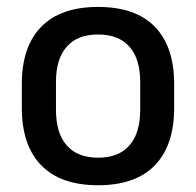

<svg xmlns="http://www.w3.org/2000/svg" viewBox="-20 -522 566 554"><path d="M263 12.5Q155 12.5 99 -45Q43 -102.5 43 -210.5V-280Q43 -387.5 99 -444.8Q155 -502 263 -502Q371 -502 426.8 -444.8Q482.5 -387.5 482.5 -280V-210.5Q482.5 -102.5 426.8 -45Q371 12.5 263 12.5ZM263 -67Q322.5 -67 353.5 -102.5Q384.5 -138 384.5 -204.5V-286Q384.5 -352 353.5 -387.2Q322.5 -422.5 263 -422.5Q203.5 -422.5 172.5 -387.2Q141.5 -352 141.5 -286V-204.5Q141.5 -138 172.5 -102.5Q203.5 -67 263 -67Z"/></svg>

Font: Anek Devanagari Medium
Style: Regular
Weight: 500
Designer: Kailash Malviya (Devanagari) & Yesha Goshar (Latin)
Foundry: Ek Type
Version: Version 1.003